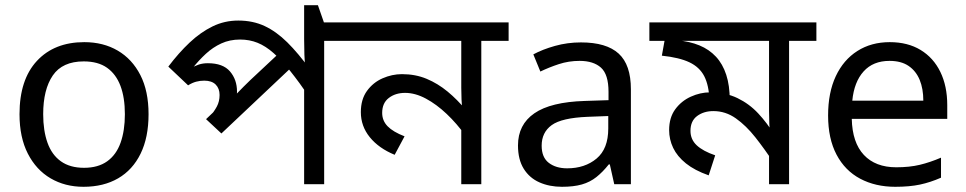

<svg xmlns="http://www.w3.org/2000/svg" viewBox="-20 -708 3712 738"><path d="M551 -269Q551 -180 520.5 -117.5Q490 -55 434 -22.5Q378 10 301 10Q230 10 174.5 -22.5Q119 -55 87 -117.5Q55 -180 55 -269Q55 -402 122 -474Q189 -546 304 -546Q377 -546 432.5 -513.5Q488 -481 519.5 -419.5Q551 -358 551 -269ZM146 -269Q146 -206 162.5 -159.5Q179 -113 214 -88Q249 -63 303 -63Q357 -63 392 -88Q427 -113 443.5 -159.5Q460 -206 460 -269Q460 -333 443 -378Q426 -423 391.5 -447.5Q357 -472 302 -472Q220 -472 183 -418Q146 -364 146 -269Z M1331 -622V-551H1226V0H1149V-396L1171 -332Q1130 -392 1096 -434.5Q1062 -477 1031.5 -504Q1001 -531 970 -543.5Q939 -556 903 -556Q863 -556 830.5 -541Q798 -526 771 -501Q744 -476 721 -447L713 -445Q729 -455 744.5 -460Q760 -465 779 -465Q837 -465 864 -433.5Q891 -402 891 -356Q891 -345 890 -335Q889 -325 887 -320L870 -326Q882 -339 893 -351Q904 -363 916.5 -375Q929 -387 942 -400L1066 -516L1115 -463L831 -195L772 -250L854 -328L818 -285L788 -262Q803 -279 813.5 -298.5Q824 -318 824 -343Q824 -368 809 -383Q794 -398 765 -398Q749 -398 734 -394Q719 -390 703 -380L627 -452Q667 -505 709 -544.5Q751 -584 797 -606.5Q843 -629 896 -629Q952 -629 997 -608Q1042 -587 1084 -545.5Q1126 -504 1172 -441L1154 -446Q1151 -470 1150 -498Q1149 -526 1149 -558V-688H1202L1225 -622Z M1935 -622V-551H1830V0H1753V-243L1769 -187Q1736 -233 1697 -270Q1658 -307 1617 -329Q1576 -351 1537 -351Q1500 -351 1474.5 -331.5Q1449 -312 1449 -274Q1449 -244 1470 -222.5Q1491 -201 1535 -184L1497 -113Q1436 -138 1401.5 -180.5Q1367 -223 1367 -277Q1367 -326 1390.5 -358.5Q1414 -391 1450.5 -407Q1487 -423 1525 -423Q1577 -423 1620 -405Q1663 -387 1700.5 -356Q1738 -325 1772 -284L1758 -280Q1755 -303 1754 -325.5Q1753 -348 1753 -371V-551H1311V-622Z M2213 -545Q2311 -545 2358 -502Q2405 -459 2405 -365V0H2341L2324 -76H2320Q2297 -47 2272.5 -27.5Q2248 -8 2216.5 1Q2185 10 2140 10Q2092 10 2053.5 -7Q2015 -24 1993 -59.5Q1971 -95 1971 -149Q1971 -229 2034 -272.5Q2097 -316 2228 -320L2319 -323V-355Q2319 -422 2290 -448Q2261 -474 2208 -474Q2166 -474 2128 -461.5Q2090 -449 2057 -433L2030 -499Q2065 -518 2113 -531.5Q2161 -545 2213 -545ZM2239 -259Q2139 -255 2100.5 -227Q2062 -199 2062 -148Q2062 -103 2089.5 -82Q2117 -61 2160 -61Q2228 -61 2273 -98.5Q2318 -136 2318 -214V-262Z M3118 -622V-551H3013V0H2936V-135L2954 -82Q2919 -135 2883.5 -180Q2848 -225 2808.5 -253Q2769 -281 2722 -281Q2685 -281 2659.5 -262Q2634 -243 2634 -205Q2634 -172 2658 -149.5Q2682 -127 2729 -111L2704 -34Q2650 -53 2616.5 -80Q2583 -107 2567.5 -139.5Q2552 -172 2552 -208Q2552 -256 2575.5 -288Q2599 -320 2635.5 -336.5Q2672 -353 2709 -353Q2769 -353 2814.5 -331Q2860 -309 2894.5 -272Q2929 -235 2957 -189L2940 -186Q2938 -209 2937 -232.5Q2936 -256 2936 -281V-551H2476V-622ZM2785 -323Q2785 -317 2784.5 -311Q2784 -305 2783 -299L2707 -322Q2705 -380 2687 -415Q2669 -450 2630 -468.5Q2591 -487 2524 -494L2537 -566L2583 -553Q2631 -549 2668.5 -533.5Q2706 -518 2732 -490Q2758 -462 2771.5 -420.5Q2785 -379 2785 -323Z M3400 -546Q3469 -546 3518.5 -516Q3568 -486 3594.5 -431.5Q3621 -377 3621 -304V-251H3254Q3256 -160 3300.5 -112.5Q3345 -65 3425 -65Q3476 -65 3515.5 -74.5Q3555 -84 3597 -102V-25Q3556 -7 3516 1.5Q3476 10 3421 10Q3345 10 3286.5 -21Q3228 -52 3195.5 -113.5Q3163 -175 3163 -264Q3163 -352 3192.5 -415Q3222 -478 3275.5 -512Q3329 -546 3400 -546ZM3399 -474Q3336 -474 3299.5 -433.5Q3263 -393 3256 -321H3529Q3529 -367 3515 -401Q3501 -435 3472.5 -454.5Q3444 -474 3399 -474Z"/></svg>

Font: bangla115
Style: Regular
Weight: 400
Designer: Jelle Bosma - Monotype Design Team
Foundry: Monotype Imaging Inc.
Version: Version 2.003